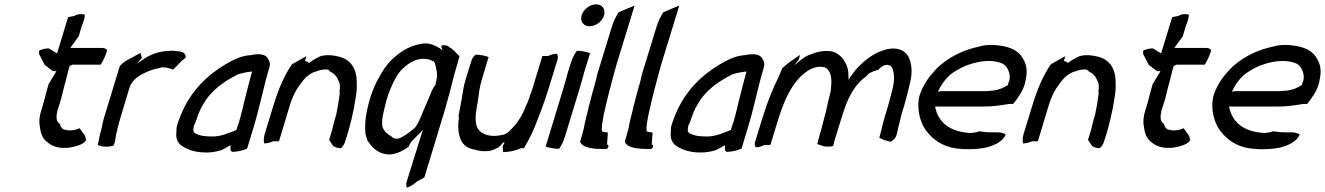

<svg xmlns="http://www.w3.org/2000/svg" viewBox="-20 -689 6107 885"><path d="M161 -456C158 -445 161 -436 165 -431L186 -390L224 -361H240C227 -340 217 -322 204 -301C197 -277 191 -254 185 -231C180 -214 177 -200 171 -183C162 -155 159 -130 163 -109C167 -78 174 -51 198 -34C219 -15 253 -2 303 -9C329 -14 363 -22 376 -41C376 -54 372 -67 364 -74L347 -98C323 -87 295 -84 270 -94C262 -100 259 -108 256 -118C238 -128 238 -151 245 -181L248 -190C253 -204 257 -218 261 -231L276 -291C286 -324 291 -353 301 -385L314 -391H444C456 -410 467 -433 474 -457C471 -463 463 -468 452 -468H304L343 -522L354 -560L367 -597C369 -605 371 -613 371 -621C359 -626 337 -625 324 -616L294 -610C277 -554 260 -499 243 -443L205 -466C189 -466 173 -462 161 -456Z M461 -151C458 -142 456 -134 454 -125C451 -116 451 -106 448 -97C440 -70 436 -46 431 -21C448 -11 478 -11 502 -17C513 -35 512 -53 515 -70L521 -90V-95L527 -116C530 -130 535 -145 539 -159C552 -200 563 -241 576 -282C586 -314 607 -330 628 -343C653 -357 679 -369 710 -374L727 -379C748 -379 766 -373 778 -368C784 -375 791 -382 799 -389L819 -410C825 -413 830 -418 835 -423C839 -432 832 -448 809 -452H804C790 -454 774 -457 757 -454C714 -454 672 -437 641 -416C637 -414 635 -411 631 -409L612 -396L634 -422C631 -429 631 -438 627 -445L580 -419C563 -412 543 -398 532 -384Z M794 -101C793 -92 793 -85 793 -77C789 -47 803 -24 824 -13C851 4 886 14 933 14C953 14 979 10 1001 3C1011 -2 1020 -7 1027 -11L1042 -20L1043 4C1045 6 1048 8 1049 11C1074 11 1099 5 1119 -4L1147 -96C1170 -170 1185 -242 1204 -315L1213 -348C1225 -390 1230 -395 1213 -422C1198 -445 1159 -438 1156 -438C1150 -438 1142 -436 1136 -435C1090 -432 1057 -414 1020 -393C937 -344 860 -271 815 -163C807 -142 797 -119 794 -101ZM873 -106C875 -115 882 -125 884 -133C892 -158 903 -187 916 -207C953 -274 1015 -315 1076 -346C1093 -352 1120 -357 1138 -359C1139 -359 1140 -358 1142 -359L1137 -342C1127 -304 1118 -270 1109 -233C1104 -217 1099 -188 1094 -172C1090 -157 1087 -143 1082 -127L1075 -108L1070 -90C1042 -79 996 -58 957 -60C941 -60 925 -61 913 -63C897 -67 871 -72 871 -89C872 -95 872 -101 873 -106Z M1200 -71C1195 -54 1195 -38 1198 -28C1213 -28 1227 -32 1239 -38H1266L1314 -197C1323 -228 1338 -266 1358 -292C1367 -305 1379 -322 1391 -333C1401 -342 1421 -357 1436 -359C1450 -365 1466 -369 1485 -369C1495 -369 1498 -362 1503 -358C1523 -350 1534 -333 1541 -315C1548 -304 1548 -287 1545 -268L1546 -256C1542 -226 1537 -194 1530 -162L1523 -138C1518 -121 1515 -106 1511 -90C1506 -74 1502 -59 1497 -44L1516 -16C1523 -11 1536 -6 1551 -6C1558 -11 1566 -22 1570 -34L1584 -78L1593 -111C1595 -120 1597 -129 1600 -138C1603 -153 1606 -168 1610 -184C1613 -203 1618 -227 1621 -248C1626 -276 1625 -308 1623 -334C1617 -378 1595 -415 1542 -428C1512 -435 1488 -438 1457 -430C1444 -424 1434 -418 1422 -411L1404 -399C1397 -407 1388 -406 1386 -408L1392 -430L1326 -393C1291 -343 1264 -279 1242 -208Z M1688 -243C1669 -181 1660 -126 1664 -83C1663 -68 1671 -53 1674 -41C1694 -12 1721 23 1778 23C1812 20 1838 5 1863 -12C1866 -20 1872 -30 1877 -37C1890 -50 1903 -64 1917 -77L1925 -87L1929 -91L1924 -74L1854 150C1851 161 1853 171 1856 176C1873 170 1890 159 1903 147L1936 129L2031 -184C2037 -204 2041 -222 2047 -242C2060 -286 2068 -327 2081 -370C2087 -390 2093 -410 2098 -430C2082 -444 2071 -462 2050 -472C2045 -479 2031 -483 2014 -479L2019 -456L2010 -465C1993 -475 1966 -490 1938 -489C1879 -484 1829 -456 1786 -414C1762 -391 1742 -361 1726 -330C1720 -321 1715 -311 1711 -301C1709 -298 1707 -293 1705 -288C1699 -273 1692 -257 1688 -243ZM1762 -229C1765 -241 1770 -253 1774 -265C1791 -308 1811 -351 1840 -376C1866 -400 1902 -423 1944 -417C1954 -417 1965 -413 1972 -409C1985 -406 1986 -392 1989 -381C1992 -364 1996 -350 1994 -332C1992 -326 1992 -321 1991 -316L1988 -303C1987 -301 1988 -299 1987 -297C1978 -288 1974 -277 1968 -265C1957 -238 1947 -213 1935 -187L1923 -158C1915 -139 1906 -117 1894 -102C1883 -91 1868 -80 1851 -68C1843 -64 1824 -50 1813 -50C1798 -48 1790 -55 1783 -61C1765 -71 1750 -83 1743 -105C1736 -135 1751 -185 1762 -229Z M2126 -322C2116 -290 2113 -260 2108 -231C2104 -208 2098 -180 2094 -157L2095 -143C2089 -104 2093 -71 2104 -44C2116 -20 2135 -4 2170 1C2191 8 2215 10 2240 6C2254 2 2267 -4 2278 -10C2289 -19 2294 -26 2300 -33L2306 -31L2297 -16C2298 -6 2298 3 2299 12C2329 12 2358 5 2381 -6H2395C2411 -33 2428 -64 2442 -97C2464 -154 2488 -212 2507 -275L2550 -415C2553 -426 2551 -436 2547 -441C2533 -441 2518 -437 2507 -431H2480L2431 -270C2429 -263 2426 -257 2423 -250L2422 -245C2417 -232 2413 -217 2406 -205C2389 -159 2365 -121 2338 -95C2326 -82 2314 -70 2294 -67C2255 -58 2224 -64 2208 -74C2162 -95 2169 -152 2182 -218C2187 -251 2189 -283 2200 -319L2232 -426C2216 -432 2196 -437 2173 -437C2165 -432 2157 -422 2154 -412Z M2661 -619C2652 -590 2670 -568 2698 -568C2726 -568 2755 -589 2764 -617C2773 -646 2756 -669 2728 -669C2700 -669 2670 -647 2661 -619ZM2598 -357C2590 -330 2585 -307 2576 -279L2495 -13C2511 -8 2534 -3 2557 -3C2567 -17 2577 -36 2583 -56L2651 -279C2660 -307 2665 -330 2673 -357L2700 -444C2684 -450 2662 -455 2639 -455C2628 -440 2618 -421 2612 -401Z M2734 -350C2731 -340 2729 -329 2727 -320C2716 -281 2705 -241 2695 -202C2688 -168 2676 -130 2671 -97L2654 -35C2663 -13 2695 -6 2730 -3L2770 -2C2783 0 2791 -21 2778 -23L2782 -78C2772 -79 2763 -81 2755 -83C2751 -104 2758 -130 2762 -156C2770 -192 2778 -228 2788 -266C2800 -310 2810 -352 2823 -396L2905 -663C2885 -655 2859 -645 2831 -632C2819 -613 2807 -589 2800 -565Z M2940 -350C2937 -340 2935 -329 2933 -320C2922 -281 2911 -241 2901 -202C2894 -168 2882 -130 2877 -97L2860 -35C2869 -13 2901 -6 2936 -3L2976 -2C2989 0 2997 -21 2984 -23L2988 -78C2978 -79 2969 -81 2961 -83C2957 -104 2964 -130 2968 -156C2976 -192 2984 -228 2994 -266C3006 -310 3016 -352 3029 -396L3111 -663C3091 -655 3065 -645 3037 -632C3025 -613 3013 -589 3006 -565Z M3073 -101C3072 -92 3072 -85 3072 -77C3068 -47 3082 -24 3103 -13C3130 4 3165 14 3212 14C3232 14 3258 10 3280 3C3290 -2 3299 -7 3306 -11L3321 -20L3322 4C3324 6 3327 8 3328 11C3353 11 3378 5 3398 -4L3426 -96C3449 -170 3464 -242 3483 -315L3492 -348C3504 -390 3509 -395 3492 -422C3477 -445 3438 -438 3435 -438C3429 -438 3421 -436 3415 -435C3369 -432 3336 -414 3299 -393C3216 -344 3139 -271 3094 -163C3086 -142 3076 -119 3073 -101ZM3152 -106C3154 -115 3161 -125 3163 -133C3171 -158 3182 -187 3195 -207C3232 -274 3294 -315 3355 -346C3372 -352 3399 -357 3417 -359C3418 -359 3419 -358 3421 -359L3416 -342C3406 -304 3397 -270 3388 -233C3383 -217 3378 -188 3373 -172C3369 -157 3366 -143 3361 -127L3354 -108L3349 -90C3321 -79 3275 -58 3236 -60C3220 -60 3204 -61 3192 -63C3176 -67 3150 -72 3150 -89C3151 -95 3151 -101 3152 -106Z M3460 -34C3457 -24 3460 -15 3464 -10C3478 -10 3493 -15 3504 -21H3531L3567 -138C3592 -219 3623 -291 3673 -339C3695 -358 3718 -377 3752 -381H3761C3764 -381 3768 -381 3772 -380C3779 -380 3785 -378 3790 -374C3816 -351 3814 -316 3809 -269L3798 -224C3792 -200 3789 -179 3782 -156C3777 -135 3771 -114 3766 -94C3762 -82 3760 -73 3757 -63C3753 -51 3751 -38 3747 -25L3771 -17C3778 -12 3809 -12 3820 -16C3822 -23 3825 -31 3826 -39L3855 -133C3858 -142 3860 -150 3863 -158L3865 -165C3868 -175 3872 -184 3875 -194C3895 -251 3928 -308 3973 -337L3983 -349C3996 -357 4011 -363 4029 -367C4036 -378 4054 -390 4069 -390C4071 -391 4073 -390 4075 -389C4084 -387 4089 -384 4093 -375C4103 -349 4104 -318 4093 -275C4085 -247 4080 -222 4071 -193L4063 -166C4060 -156 4057 -148 4055 -139C4050 -123 4046 -106 4043 -91L4033 -54C4041 -50 4049 -47 4057 -43L4083 -36C4083 -33 4109 -47 4113 -69L4115 -76C4119 -94 4124 -118 4129 -135C4132 -147 4134 -159 4138 -171L4147 -199C4157 -233 4165 -267 4173 -300C4186 -348 4184 -387 4171 -420C4159 -450 4125 -476 4064 -461C4006 -446 3962 -409 3923 -366L3912 -351C3904 -341 3896 -331 3891 -320C3892 -350 3890 -376 3878 -397C3868 -419 3854 -433 3832 -446C3824 -449 3817 -452 3809 -453C3777 -457 3744 -450 3719 -439C3700 -434 3682 -421 3668 -410L3641 -388L3662 -415L3668 -436C3639 -417 3611 -398 3586 -375L3570 -337C3542 -281 3516 -216 3496 -150Z M4220 -253C4215 -238 4214 -224 4213 -211C4212 -164 4225 -120 4248 -88C4278 -47 4323 -14 4386 -5C4432 1 4481 0 4526 -9C4562 -19 4601 -34 4616 -69C4608 -74 4595 -79 4580 -79H4551C4530 -79 4510 -81 4493 -84C4483 -79 4468 -77 4454 -76C4355 -81 4304 -127 4290 -198H4517C4558 -198 4596 -204 4633 -210H4650C4670 -234 4696 -270 4705 -307L4710 -334C4712 -345 4713 -355 4712 -365C4711 -392 4701 -411 4689 -429C4670 -457 4634 -473 4588 -479C4558 -484 4520 -483 4492 -474C4429 -461 4365 -432 4316 -390C4307 -383 4298 -374 4290 -365C4260 -333 4235 -297 4220 -253ZM4303 -266C4318 -298 4333 -319 4356 -341C4366 -351 4378 -357 4390 -365C4441 -397 4531 -422 4593 -399C4613 -393 4624 -376 4630 -359C4635 -346 4636 -331 4632 -316L4626 -301L4627 -298C4607 -285 4588 -276 4562 -272L4539 -270C4532 -269 4524 -269 4517 -269H4323C4316 -269 4310 -268 4303 -266Z M4698 -71C4693 -54 4693 -38 4696 -28C4711 -28 4725 -32 4737 -38H4764L4812 -197C4821 -228 4836 -266 4856 -292C4865 -305 4877 -322 4889 -333C4899 -342 4919 -357 4934 -359C4948 -365 4964 -369 4983 -369C4993 -369 4996 -362 5001 -358C5021 -350 5032 -333 5039 -315C5046 -304 5046 -287 5043 -268L5044 -256C5040 -226 5035 -194 5028 -162L5021 -138C5016 -121 5013 -106 5009 -90C5004 -74 5000 -59 4995 -44L5014 -16C5021 -11 5034 -6 5049 -6C5056 -11 5064 -22 5068 -34L5082 -78L5091 -111C5093 -120 5095 -129 5098 -138C5101 -153 5104 -168 5108 -184C5111 -203 5116 -227 5119 -248C5124 -276 5123 -308 5121 -334C5115 -378 5093 -415 5040 -428C5010 -435 4986 -438 4955 -430C4942 -424 4932 -418 4920 -411L4902 -399C4895 -407 4886 -406 4884 -408L4890 -430L4824 -393C4789 -343 4762 -279 4740 -208Z M5250 -456C5247 -445 5250 -436 5254 -431L5275 -390L5313 -361H5329C5316 -340 5306 -322 5293 -301C5286 -277 5280 -254 5274 -231C5269 -214 5266 -200 5260 -183C5251 -155 5248 -130 5252 -109C5256 -78 5263 -51 5287 -34C5308 -15 5342 -2 5392 -9C5418 -14 5452 -22 5465 -41C5465 -54 5461 -67 5453 -74L5436 -98C5412 -87 5384 -84 5359 -94C5351 -100 5348 -108 5345 -118C5327 -128 5327 -151 5334 -181L5337 -190C5342 -204 5346 -218 5350 -231L5365 -291C5375 -324 5380 -353 5390 -385L5403 -391H5533C5545 -410 5556 -433 5563 -457C5560 -463 5552 -468 5541 -468H5393L5432 -522L5443 -560L5456 -597C5458 -605 5460 -613 5460 -621C5448 -626 5426 -625 5413 -616L5383 -610C5366 -554 5349 -499 5332 -443L5294 -466C5278 -466 5262 -462 5250 -456Z M5575 -253C5570 -238 5569 -224 5568 -211C5567 -164 5580 -120 5603 -88C5633 -47 5678 -14 5741 -5C5787 1 5836 0 5881 -9C5917 -19 5956 -34 5971 -69C5963 -74 5950 -79 5935 -79H5906C5885 -79 5865 -81 5848 -84C5838 -79 5823 -77 5809 -76C5710 -81 5659 -127 5645 -198H5872C5913 -198 5951 -204 5988 -210H6005C6025 -234 6051 -270 6060 -307L6065 -334C6067 -345 6068 -355 6067 -365C6066 -392 6056 -411 6044 -429C6025 -457 5989 -473 5943 -479C5913 -484 5875 -483 5847 -474C5784 -461 5720 -432 5671 -390C5662 -383 5653 -374 5645 -365C5615 -333 5590 -297 5575 -253ZM5658 -266C5673 -298 5688 -319 5711 -341C5721 -351 5733 -357 5745 -365C5796 -397 5886 -422 5948 -399C5968 -393 5979 -376 5985 -359C5990 -346 5991 -331 5987 -316L5981 -301L5982 -298C5962 -285 5943 -276 5917 -272L5894 -270C5887 -269 5879 -269 5872 -269H5678C5671 -269 5665 -268 5658 -266Z"/></svg>

Font: SolarCharger
Style: 552
Weight: 400
Designer: Mew Too
Foundry: Cannot Into Space Fonts/KineticPlasma Fonts
Version: Version 1.100